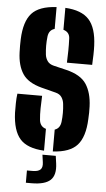

<svg xmlns="http://www.w3.org/2000/svg" viewBox="-65 -850 604 1091"><g transform="rotate(5 237.0 -305.0)"><path d="M262.5 9.5V-115Q293 -125 297.5 -163Q303.5 -213.5 297.5 -264Q295.5 -285 284.5 -302Q273.5 -319 249.5 -325L167.5 -346Q89.5 -366.5 58.8 -413.2Q28 -460 25.5 -535Q24 -575.5 25.5 -610Q29.5 -711.5 71.5 -758Q113.5 -804.5 212.5 -809.5V-685Q180 -676 175.5 -638Q169.5 -586.5 175.5 -535Q178 -515 189.5 -498.5Q201 -482 226.5 -476L297.5 -459Q381.5 -439 413.5 -390.2Q445.5 -341.5 448.5 -264Q449.5 -247 449 -227.8Q448.5 -208.5 447.5 -191Q443.5 -89.5 401.5 -42.5Q359.5 4.5 262.5 9.5ZM298.5 -500Q300 -534.5 300.5 -569Q301 -603.5 299.5 -638Q298 -674 262.5 -684.5V-809.5Q355.5 -804.5 398 -757.8Q440.5 -711 444.5 -610Q445.5 -588.5 444.8 -557.5Q444 -526.5 442.5 -500ZM212.5 9.5Q116 4.5 74.8 -42.5Q33.5 -89.5 29.5 -191Q29 -215 29.5 -245.5Q30 -276 33.5 -300H174.5Q172.5 -263.5 172 -228Q171.5 -192.5 174.5 -163Q178.5 -124.5 212.5 -115ZM125.5 200V130H157.5Q189 130 202.2 117.5Q215.5 105 211.5 76L205.5 33H281.5L287.5 76Q296.5 142 265 171Q233.5 200 157.5 200Z"/></g></svg>

Font: Big Shoulders Stencil Display Black
Style: Regular
Weight: 900
Designer: Patric King
Foundry: XO Type Co
Version: Version 1.000